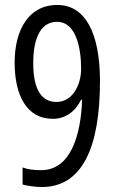

<svg xmlns="http://www.w3.org/2000/svg" viewBox="-20 -744 469 774"><path d="M383 -417C383 -614 322 -724 211 -724C94 -724 39 -621 39 -492C39 -362 86 -265 193 -265C242 -265 282 -292 307 -342H311C306 -197 264 -58 146 -58C115 -58 92 -61 71 -69V0C90 5 124 10 148 10C312 10 383 -150 383 -417ZM210 -656C289 -656 307 -544 307 -467C307 -398 270 -333 208 -333C152 -333 114 -375 114 -490C114 -602 151 -656 210 -656Z"/></svg>

Font: Noto Sans Sinhala ExtraCondensed
Style: Regular
Weight: 400
Width: 2
Designer: Jelle Bosma - Monotype Design Team
Foundry: Monotype Imaging Inc.
Version: Version 2.006